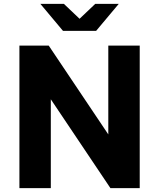

<svg xmlns="http://www.w3.org/2000/svg" viewBox="-20 -965 816 985"><path d="M79.6 -731H230L535.6 -275.4V-731H696.8V0H546.4L240.7 -455.6V0H79.6ZM187 -945.3H307.6L388.2 -868.7L468.8 -945.3H589.4L473.1 -806.6H303.2Z"/></svg>

Font: Glacial Indifference
Style: Bold
Weight: 700
Designer: Alfredo Marco Pradil
Foundry: Alfredo Marco Pradil
Version: Version 1.312